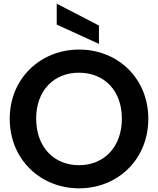

<svg xmlns="http://www.w3.org/2000/svg" viewBox="-20 -1018 861 1046"><path d="M411 8C620 8 788 -148 788 -371C788 -592 621 -748 411 -748C202 -748 33 -592 33 -371C33 -148 202 8 411 8ZM177 -372C177 -525 274 -622 410 -622C547 -622 644 -525 644 -372C644 -217 547 -118 410 -118C274 -118 177 -217 177 -372ZM289 -884 519 -779V-879L289 -998Z"/></svg>

Font: Malmofest SemiBold
Style: Regular
Weight: 600
Designer: Jonny Pinhorn (Poppins), Kolossal
Version: Version 1.004;Glyphs 3.1.2 (3151)